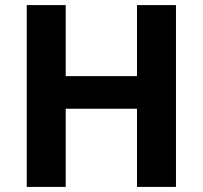

<svg xmlns="http://www.w3.org/2000/svg" viewBox="-20 -734 796 754"><path d="M671 0H518V-307H238V0H85V-714H238V-435H518V-714H671Z"/></svg>

Font: Noto Sans Lao UI
Style: Regular
Weight: 400
Designer: Monotype Design Team
Foundry: Monotype Imaging Inc.
Version: Version 2.000